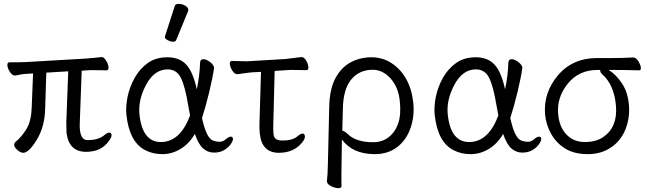

<svg xmlns="http://www.w3.org/2000/svg" viewBox="-20 -784 3373 999"><path d="M396 -107Q402 -55 435 -55Q493 -55 523 -81Q538 -94 548.5 -94Q559 -94 560.5 -82.5Q562 -71 546 -50Q507 6 428 6Q338 6 326 -94Q325 -109 325 -149L335 -413L221 -406L215 -219Q213 -125 171.5 -57Q130 11 101 11Q87 11 71 -3Q55 -17 54 -27.5Q53 -38 59 -44Q95 -74 119 -115Q143 -156 145 -226L152 -402L121 -400Q97 -399 83 -395.5Q69 -392 58 -391H57Q44 -391 32 -409Q20 -427 18.5 -443.5Q17 -460 30 -460H73Q99 -460 113 -461L423 -479Q446 -481 470 -483Q494 -485 506 -487H509Q521 -487 532 -469Q543 -451 544.5 -434.5Q546 -418 534 -418L470 -419Q460 -419 450 -419Q440 -419 431 -418L405 -416L395 -141Q394 -122 396 -107Z M889 -752Q892 -764 909.5 -764Q927 -764 943.5 -754.5Q960 -745 960 -732Q960 -729 959 -727L897 -576Q894 -567 880.5 -567Q867 -567 852.5 -575Q838 -583 838 -589.5Q838 -596 839 -597ZM1031 -170Q1052 -74 1082 -56Q1096 -48 1117.5 -46.5Q1139 -45 1154.5 -59Q1170 -73 1180.5 -73Q1191 -73 1192 -62.5Q1193 -52 1181 -34.5Q1169 -17 1147 -3.5Q1125 10 1093.5 10Q1062 10 1037.5 -11Q1013 -32 994 -87Q963 -35 918.5 -8.5Q874 18 825 18Q776 18 737 -2Q654 -43 638 -184Q633 -229 644 -281.5Q655 -334 681.5 -380.5Q708 -427 749.5 -456.5Q791 -486 852 -486Q913 -486 948.5 -448.5Q984 -411 1004 -319Q1019 -390 1021 -458Q1022 -476 1037.5 -476Q1053 -476 1072.5 -461.5Q1092 -447 1094 -432Q1087 -381 1068.5 -304.5Q1050 -228 1031 -170ZM817 -45Q917 -45 969 -183Q964 -209 959 -237Q943 -335 921 -379Q899 -423 852 -423Q783 -423 740 -342.5Q697 -262 706 -185Q722 -45 817 -45Z M1574 -419 1509 -420Q1499 -420 1489 -420Q1479 -420 1471 -419L1409 -415L1402 -136Q1401 -108 1403 -88.5Q1405 -69 1414 -62Q1423 -55 1441 -53H1452Q1504 -53 1529 -76Q1545 -89 1555 -89Q1565 -89 1566.5 -75Q1568 -61 1550 -40Q1507 11 1431 11Q1343 11 1332 -87Q1329 -110 1330 -142L1338 -410L1297 -408Q1279 -407 1252.5 -403Q1226 -399 1215 -398H1214Q1201 -398 1189.5 -415.5Q1178 -433 1176 -450Q1174 -467 1187 -467L1264 -465L1465 -477Q1486 -479 1510.5 -482.5Q1535 -486 1547 -487H1549Q1562 -487 1572.5 -469.5Q1583 -452 1584.5 -435.5Q1586 -419 1574 -419Z M1930 18Q1815 18 1759 -58L1757 79Q1757 88 1756.5 126.5Q1756 165 1757 184Q1757 195 1740.5 195Q1724 195 1703.5 185Q1683 175 1681 161V158Q1685 125 1686 71L1693 -229Q1695 -322 1726 -378.5Q1757 -435 1806 -460.5Q1855 -486 1912.5 -486Q1970 -486 2016.5 -456Q2063 -426 2092.5 -374.5Q2122 -323 2130 -252.5Q2138 -182 2116.5 -119Q2095 -56 2047 -19Q1999 18 1930 18ZM1761 -104Q1771 -104 1792 -84Q1835 -44 1922 -44Q1968 -44 2002 -70Q2036 -96 2052 -142.5Q2068 -189 2060 -260.5Q2052 -332 2011.5 -376.5Q1971 -421 1919 -421Q1850 -421 1808 -371Q1766 -321 1764 -218Z M2635 -170Q2656 -74 2686 -56Q2700 -48 2721.5 -46.5Q2743 -45 2758.5 -59Q2774 -73 2784.5 -73Q2795 -73 2796 -62.5Q2797 -52 2785 -34.5Q2773 -17 2751 -3.5Q2729 10 2697.5 10Q2666 10 2641.5 -11Q2617 -32 2598 -87Q2567 -35 2522.5 -8.5Q2478 18 2429 18Q2380 18 2341 -2Q2258 -43 2242 -184Q2237 -229 2248 -281.5Q2259 -334 2285.5 -380.5Q2312 -427 2353.5 -456.5Q2395 -486 2456 -486Q2517 -486 2552.5 -448.5Q2588 -411 2608 -319Q2623 -390 2625 -458Q2626 -476 2641.5 -476Q2657 -476 2676.5 -461.5Q2696 -447 2698 -432Q2691 -381 2672.5 -304.5Q2654 -228 2635 -170ZM2421 -45Q2521 -45 2573 -183Q2568 -209 2563 -237Q2547 -335 2525 -379Q2503 -423 2456 -423Q2387 -423 2344 -342.5Q2301 -262 2310 -185Q2326 -45 2421 -45Z M3305 -418Q3238 -420 3178 -420H3147Q3187 -395 3217 -349Q3247 -303 3252.5 -237Q3258 -171 3234.5 -111.5Q3211 -52 3159.5 -17Q3108 18 3038.5 18Q2969 18 2922.5 -10Q2876 -38 2848.5 -86Q2821 -134 2816 -189Q2807 -302 2883 -392Q2959 -482 3087 -482H3169Q3223 -482 3274 -485H3275Q3289 -485 3301 -466Q3313 -447 3314.5 -432.5Q3316 -418 3305 -418ZM3102 -420H3088Q2992 -420 2934.5 -349Q2877 -278 2884 -193Q2889 -125 2926.5 -85Q2964 -45 3022.5 -45Q3081 -45 3119 -71Q3194 -123 3185 -232.5Q3176 -342 3114 -397Q3103 -407 3103 -417Z"/></svg>

Font: LXGW WenKai
Style: Regular
Weight: 400
Designer: LXGW / Fontworks Inc.
Foundry: LXGW / Fontworks Inc.
Version: Version 1.520; June 14, 2025